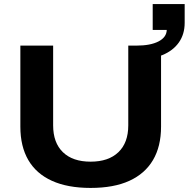

<svg xmlns="http://www.w3.org/2000/svg" viewBox="-20 -911 927 943"><path d="M425 12Q312 12 235 -23Q158 -58 119 -125Q80 -192 80 -289V-687H241V-295Q241 -210 289 -163.5Q337 -117 425 -117Q513 -117 561.5 -163.5Q610 -210 610 -295V-687H771V-289Q771 -192 731.5 -125Q692 -58 615.5 -23Q539 12 425 12ZM650 -619V-687Q719 -687 758.5 -707.5Q798 -728 799 -764H730V-891H887V-799Q887 -743 858.5 -702.5Q830 -662 777.5 -640.5Q725 -619 650 -619Z"/></svg>

Font: Archivo SemiExpanded
Style: Bold
Weight: 700
Width: 6
Designer: Hector Gatti
Foundry: Omnibus-Type
Version: Version 2.001